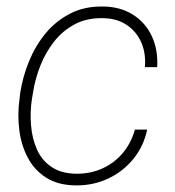

<svg xmlns="http://www.w3.org/2000/svg" viewBox="-20 -558 535 588"><path d="M214.8 -25.9Q258.3 -25.9 294.4 -42.5Q330.6 -59.1 356.2 -89.6Q381.8 -120.1 393.1 -161.1H430.7Q419.9 -109.9 388.4 -71.3Q356.9 -32.7 312 -11.5Q267.1 9.8 214.8 9.8Q159.2 9.8 122.3 -13.4Q85.4 -36.6 65.2 -75Q44.9 -113.3 39.1 -159.9Q33.2 -206.5 39.6 -253.4L42 -274.4Q49.8 -323.7 69.1 -370.8Q88.4 -418 119.6 -455.8Q150.9 -493.7 194.3 -516.1Q237.8 -538.6 293 -538.1Q347.2 -538.1 386.2 -513.7Q425.3 -489.3 444.8 -447.5Q464.4 -405.8 461.4 -352.5H423.8Q427.2 -395 412.4 -428.7Q397.5 -462.4 366.9 -482.4Q336.4 -502.4 292.5 -502.4Q244.6 -502.9 208 -483.2Q171.4 -463.4 145.5 -430.4Q119.6 -397.5 103.5 -356.7Q87.4 -315.9 81.1 -274.4L77.6 -253.9Q71.8 -214.8 75 -174.8Q78.1 -134.8 92.8 -101.1Q107.4 -67.4 137.5 -46.9Q167.5 -26.4 214.8 -25.9Z"/></svg>

Font: Roboto ExtraLight
Style: Italic
Weight: 250
Designer: Christian Robertson
Foundry: Google
Version: Version 3.009; 2024